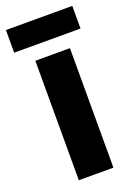

<svg xmlns="http://www.w3.org/2000/svg" viewBox="-155 -773 583 829"><g transform="rotate(-20 136.5 -358.5)"><path d="M217 0H58V-549H217ZM289 -717V-613H-16V-717Z"/></g></svg>

Font: Noto Sans Display SemiCondensed Extra
Style: Regular
Weight: 800
Width: 4
Designer: Monotype Design Team
Foundry: Monotype Imaging Inc.
Version: Version 1.900